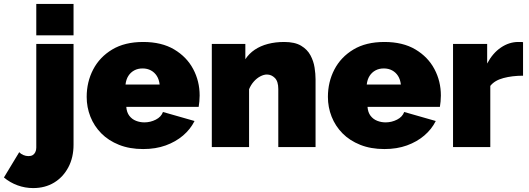

<svg xmlns="http://www.w3.org/2000/svg" viewBox="-133 -750 2698 979"><path d="M36 209Q-5 209 -43.5 195Q-82 181 -113 155L-35 26Q-27 35 -14 40.5Q-1 46 12 46Q25 46 33.5 41Q42 36 47 26Q52 16 52 3V-526H242V-12Q242 53 215.5 103Q189 153 143 181Q97 209 36 209ZM52 -570V-730H242V-570Z M597 10Q528 10 474 -11.5Q420 -33 383.5 -70Q347 -107 328 -155Q309 -203 309 -256Q309 -332 342 -395.5Q375 -459 439 -497.5Q503 -536 597 -536Q691 -536 755 -498Q819 -460 852 -398Q885 -336 885 -263Q885 -248 883.5 -232.5Q882 -217 880 -205H511Q513 -177 526.5 -159.5Q540 -142 560.5 -134Q581 -126 603 -126Q634 -126 661.5 -140Q689 -154 698 -179L859 -133Q838 -91 800.5 -59Q763 -27 712 -8.5Q661 10 597 10ZM507 -319H681Q678 -345 666.5 -363Q655 -381 636.5 -391Q618 -401 594 -401Q570 -401 551.5 -391Q533 -381 521.5 -363Q510 -345 507 -319Z M1476 0H1286V-296Q1286 -335 1268.5 -352.5Q1251 -370 1228 -370Q1212 -370 1194 -360.5Q1176 -351 1161 -334Q1146 -317 1137 -295V0H947V-526H1118V-448Q1137 -477 1166 -496.5Q1195 -516 1233 -526Q1271 -536 1316 -536Q1370 -536 1402 -517Q1434 -498 1450 -468Q1466 -438 1471 -405.5Q1476 -373 1476 -346Z M1827 10Q1758 10 1704 -11.5Q1650 -33 1613.5 -70Q1577 -107 1558 -155Q1539 -203 1539 -256Q1539 -332 1572 -395.5Q1605 -459 1669 -497.5Q1733 -536 1827 -536Q1921 -536 1985 -498Q2049 -460 2082 -398Q2115 -336 2115 -263Q2115 -248 2113.5 -232.5Q2112 -217 2110 -205H1741Q1743 -177 1756.5 -159.5Q1770 -142 1790.5 -134Q1811 -126 1833 -126Q1864 -126 1891.5 -140Q1919 -154 1928 -179L2089 -133Q2068 -91 2030.5 -59Q1993 -27 1942 -8.5Q1891 10 1827 10ZM1737 -319H1911Q1908 -345 1896.5 -363Q1885 -381 1866.5 -391Q1848 -401 1824 -401Q1800 -401 1781.5 -391Q1763 -381 1751.5 -363Q1740 -345 1737 -319Z M2534 -364Q2479 -364 2434 -352Q2389 -340 2367 -312V0H2177V-526H2351V-426Q2379 -479 2421 -507.5Q2463 -536 2510 -536Q2521 -536 2525.5 -536Q2530 -536 2534 -535Z"/></svg>

Font: Raleway Thin Black
Style: Regular
Weight: 900
Version: Version 4.026